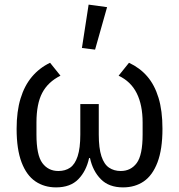

<svg xmlns="http://www.w3.org/2000/svg" viewBox="-20 -800 776 832"><path d="M408 -349V-217Q408 -158 419.5 -123Q431 -88 452.5 -73.5Q474 -59 503 -59Q547 -59 572.5 -93.5Q598 -128 598 -217V-269Q598 -345 572.5 -396Q547 -447 494 -472L539 -528Q586 -506 618 -469Q650 -432 667 -376Q684 -320 684 -242Q684 -153 662.5 -96.5Q641 -40 603 -14Q565 12 513 12Q452 12 417 -23.5Q382 -59 370 -115H366Q354 -59 319.5 -23.5Q285 12 223 12Q172 12 133.5 -14Q95 -40 73.5 -96.5Q52 -153 52 -242Q52 -317 69 -373Q86 -429 118.5 -467.5Q151 -506 197 -528L242 -472Q188 -445 163 -397.5Q138 -350 138 -269V-217Q138 -128 163.5 -93.5Q189 -59 233 -59Q263 -59 284 -73.5Q305 -88 316.5 -123Q328 -158 328 -217V-349ZM444 -769 392 -585 335 -592 364 -780Z"/></svg>

Font: IBM Plex Sans Var
Style: Regular
Weight: 400
Designer: Mike Abbink, Paul van der Laan, Pieter van Rosmalen
Foundry: Bold Monday
Version: Version 3.000